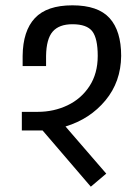

<svg xmlns="http://www.w3.org/2000/svg" viewBox="-20 -684 520 721"><path d="M226 -209 379 -32 321 17 140 -194H122H62V-264H122Q182 -264 233.5 -288.5Q285 -313 316 -360.5Q347 -408 347 -474Q347 -540 326.5 -566.5Q306 -593 252 -593Q202 -593 178 -565.5Q154 -538 153 -474V-436H65V-474Q66 -568 111 -616Q156 -664 252 -664Q348 -664 391.5 -616Q435 -568 435 -474Q434 -377 376 -307Q318 -237 226 -209Z"/></svg>

Font: Biryani
Style: Regular
Weight: 400
Designer: Dan Reynolds and Mathieu Réguer
Foundry: Dan Reynolds and Mathieu Réguer
Version: Version 1.004; ttfautohint (v1.1) -l 5 -r 5 -G 72 -x 0 -D la